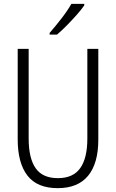

<svg xmlns="http://www.w3.org/2000/svg" viewBox="-20 -968 603 998"><path d="M280 10Q173 10 122.5 -55.5Q72 -121 72 -244V-714H129V-248Q129 -146 165 -94Q201 -42 281 -42Q360 -42 397 -94Q434 -146 434 -248V-714H491V-242Q491 -119 438 -54.5Q385 10 280 10ZM238 -797Q267 -830 299.5 -872Q332 -914 351 -948H418V-940Q403 -918 378.5 -890.5Q354 -863 327 -835.5Q300 -808 276 -788H238Z"/></svg>

Font: Noto Sans Mono SemiCondensed Light
Style: Regular
Weight: 300
Width: 4
Designer: Monotype Design Team
Foundry: Monotype Imaging Inc.
Version: Version 2.014; ttfautohint (v1.8.4.7-5d5b)